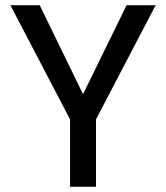

<svg xmlns="http://www.w3.org/2000/svg" viewBox="-20 -720 639 740"><path d="M250 0V-260L20 -700H133L300 -357L468 -700H580L350 -260V0Z"/></svg>

Font: DM Sans 9pt Medium
Style: Regular
Weight: 500
Version: Version 4.004;gftools[0.9.30]